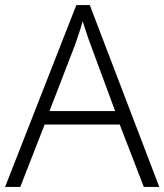

<svg xmlns="http://www.w3.org/2000/svg" viewBox="-20 -737 648 757"><path d="M547 0 452 -246H156L60 0H0L281 -717H334L608 0ZM339 -556Q335 -566 329 -583Q323 -600 317 -619Q311 -638 306 -653Q301 -636 295.5 -618Q290 -600 284 -584Q278 -568 274 -555L175 -299H434Z"/></svg>

Font: Noto Sans Armenian Light
Style: Regular
Weight: 300
Designer: Monotype Design Team
Foundry: Monotype Imaging Inc.
Version: Version 2.007